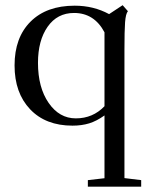

<svg xmlns="http://www.w3.org/2000/svg" viewBox="-20 -468 577 733"><path d="M315.4 244.6V219.7L378.9 212.4V-27.3Q349.1 -5.9 320.6 2.9Q292 11.7 256.8 11.7Q154.3 11.7 95 -50.8Q35.6 -113.3 35.6 -218.3Q35.6 -324.7 96.7 -385.5Q157.7 -446.3 265.1 -446.3Q337.4 -446.3 396.5 -414.1L448.2 -448.2L468.3 -425.3Q460 -415.5 457.5 -383.3Q455.1 -351.1 455.1 -278.3V211.9L519 219.7V244.6ZM269.5 -16.1Q334.5 -16.1 378.9 -62.5V-344.7Q339.8 -418.5 262.7 -418.5Q198.7 -418.5 161.9 -366Q125 -313.5 125 -228Q125 -133.8 165.8 -75Q206.5 -16.1 269.5 -16.1Z"/></svg>

Font: Elstob
Style: Regular
Weight: 400
Designer: Peter S. Baker
Version: Version 1.015